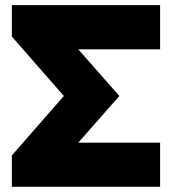

<svg xmlns="http://www.w3.org/2000/svg" viewBox="-20 -723 673 743"><path d="M25.9 0V-121.6L227.1 -351.6L25.9 -581.5V-703.1H599.6V-532.2H282.7L441.9 -351.6L282.7 -170.9H599.6V0Z"/></svg>

Font: Schibsted Grotesk Black
Style: Regular
Weight: 900
Designer: Bakken & Baeck AS, Henrik Kongsvoll
Foundry: Schibsted ASA
Version: Version 1.100;gftools[0.9.25]